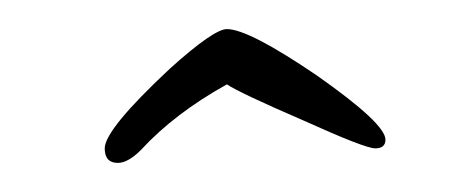

<svg xmlns="http://www.w3.org/2000/svg" viewBox="-20 -386 309 132"><path d="M61 -274Q52 -274 52 -284Q52 -297 97 -339Q127 -366 136 -366Q151 -366 198 -334Q245 -301 245 -290Q245 -284 238 -284Q231 -284 189 -303Q145 -322 136 -328Q100 -308 77 -283Q68 -274 61 -274Z"/></svg>

Font: Ole
Style: Regular
Weight: 400
Designer: Robert E. Leuschke
Foundry: Robert E. Leuschke
Version: Version 1.010; ttfautohint (v1.8.3)